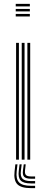

<svg xmlns="http://www.w3.org/2000/svg" viewBox="-20 -820 242 986"><path d="M60.8 -787.1V-800H133.3V-787.1ZM60.8 -735.6V-748.5H133.3V-735.6ZM60.8 -761.3V-774.2H133.3V-761.3ZM120.6 0V-600H135.1V0ZM62.6 0V-600H77.1V0ZM91.6 0V-600H106.1V0ZM69.7 24 65.7 59.4Q61.1 99.3 78 116.7Q94.9 134.1 138.6 134.1H160.3V146.1H138.6Q88.3 146.1 68.9 126Q49.5 105.9 54.9 59.4L58.9 24ZM112 24 108.4 55.4Q106.6 71.9 113.5 79Q120.3 86.1 138.6 86.1H160.3V97.8H138.6Q113.7 97.8 104.2 88Q94.8 78.2 97.9 55.4L101.9 24ZM91.3 24 87.3 57.4Q83.6 85.5 95.5 97.7Q107.4 109.9 138.6 109.9H160.3V122H138.6Q100.8 122 86.4 107Q72 92 76.4 57.4L80.4 24Z"/></svg>

Font: Big Shoulders Inline Thin
Style: Regular
Weight: 100
Designer: Patric King
Foundry: XO Type Co
Version: Version 2.002